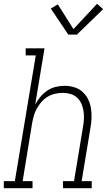

<svg xmlns="http://www.w3.org/2000/svg" viewBox="-54 -989 574 1009"><path d="M-34 0V-37H24L134 -698H81V-735H180L131 -440Q143 -462 159 -481Q175 -500 195.5 -513.5Q216 -527 239.5 -532.5Q263 -538 285 -538Q312 -538 336.5 -530.5Q361 -523 379.5 -506.5Q398 -490 409 -467.5Q420 -445 424 -419.5Q428 -394 427 -367.5Q426 -341 421 -315L375 -37H428V0H277V-37H335L382 -321Q386 -342 387 -363.5Q388 -385 385 -405Q382 -425 374 -443.5Q366 -462 351.5 -475.5Q337 -489 317 -495Q297 -501 276 -501Q256 -501 236 -496.5Q216 -492 198 -481.5Q180 -471 165.5 -455Q151 -439 140.5 -420.5Q130 -402 124.5 -382.5Q119 -363 115 -343L65 -37H117V0ZM305 -807 213 -944 250 -966 332 -836 456 -969 488 -941 350 -807Z"/></svg>

Font: Iosevka Curly Slab XLtObl
Style: Regular
Weight: 200
Italic angle: -9°
Monospace: yes
Designer: Belleve Invis
Foundry: Belleve Invis
Version: Version 11.1.0; ttfautohint (v1.8.3)